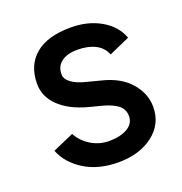

<svg xmlns="http://www.w3.org/2000/svg" viewBox="-101 -602 668 703"><g transform="rotate(-20 233.0 -250.0)"><path d="M38 -108 120 -144Q136 -113 168.5 -93Q201 -73 239 -73Q283 -73 310.5 -89Q338 -105 338 -134Q338 -161 318 -177Q298 -193 256 -204L209 -216Q139 -235 100.5 -272.5Q62 -310 62 -359Q62 -432 109.5 -472Q157 -512 248 -512Q315 -512 365 -483Q415 -454 433 -405L352 -369Q341 -398 312.5 -412.5Q284 -427 243 -427Q203 -427 180.5 -410Q158 -393 158 -362Q158 -344 177.5 -329Q197 -314 234 -305L288 -291Q358 -274 395.5 -231Q433 -188 433 -136Q433 -69 380 -28.5Q327 12 245 12Q168 12 113.5 -21.5Q59 -55 38 -108Z"/></g></svg>

Font: Oak Sans Medium
Style: Regular
Weight: 500
Designer: Erik Kennedy, Walven
Foundry: Erik Kennedy, Walven
Version: Version 1.000